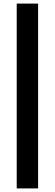

<svg xmlns="http://www.w3.org/2000/svg" viewBox="-20 -828 305 1068"><path d="M73 220V-808H192V220Z"/></svg>

Font: Encode Sans SemiBold
Style: Regular
Weight: 600
Designer: Multiple Designers
Foundry: Impallari Type
Version: Version 2.000